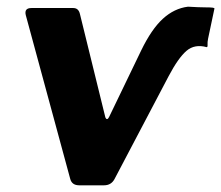

<svg xmlns="http://www.w3.org/2000/svg" viewBox="-20 -554 661 574"><path d="M217 0Q195 0 190 -19L57 -509Q52 -530 74 -530H199Q215 -530 219 -512L295 -203Q297 -198 300 -198Q303 -198 306 -204L402 -403Q433 -467 467 -498Q501 -529 542 -534Q576 -532 593.5 -532Q611 -532 616.5 -531Q622 -530 621 -528L602 -438Q600 -428 600.5 -420.5Q601 -413 598 -413Q562 -423 537.5 -402Q513 -381 484 -326L322 -18Q312 0 291 0Z"/></svg>

Font: Libre Franklin
Style: Bold Italic
Weight: 700
Italic angle: -8°
Designer: Pablo Impallari, Rodrigo Fuenzalida, Nhung Nguyen
Foundry: Impallari Type
Version: Version 3.000